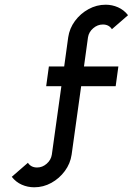

<svg xmlns="http://www.w3.org/2000/svg" viewBox="-20 -782 594 815"><path d="M125.5 13Q97.5 13 72.5 2Q47.5 -9 30 -31.5L98.5 -91Q111.5 -71 137.5 -71Q160 -71 178.2 -87Q196.5 -103 200 -125.5L240.5 -416H176L187.5 -500H252.5L269.5 -623.5Q275 -661.5 298.2 -693Q321.5 -724.5 355.8 -743.2Q390 -762 428.5 -762Q456 -762 481 -751Q506 -740 523.5 -717.5L455 -658Q442.5 -678 416.5 -678Q394 -678 375.5 -662Q357 -646 353.5 -623.5L336.5 -500H482.5L471 -416H324.5L284 -125.5Q278.5 -87.5 255.2 -56Q232 -24.5 198 -5.8Q164 13 125.5 13Z"/></svg>

Font: Urbanist Medium
Style: Regular
Weight: 500
Designer: Corey Hu
Foundry: Corey Hu
Version: Version 1.321; ttfautohint (v1.8.4.7-5d5b)